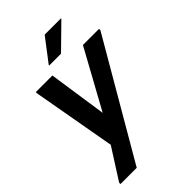

<svg xmlns="http://www.w3.org/2000/svg" viewBox="-288 -862 1196 1196"><g transform="rotate(-45 309.5 -264.0)"><path d="M30 232V220L220 -78L477 -546H619V-534L173 232ZM166 50 62 -534V-546H208L269 -134ZM238 -604V-608L354 -760H497V-756L342 -604Z"/></g></svg>

Font: Kufam SemiBold
Style: Italic
Weight: 600
Italic angle: -11°
Designer: Artur Schmal
Foundry: Original Type
Version: Version 1.301; ttfautohint (v1.8.3)